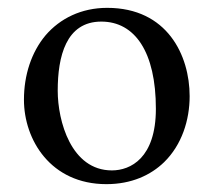

<svg xmlns="http://www.w3.org/2000/svg" viewBox="-20 -459 544 489"><path d="M41 -205C41 -103 109 10 251 10C315 10 364 -13 398 -46C443 -90 463 -153 463 -214C463 -318 406 -439 253 -439C187 -439 133 -412 96 -369C60 -326 41 -268 41 -205ZM238 -404C324 -404 377 -326 377 -182C377 -56 312 -25 265 -25C161 -25 127 -151 127 -228C127 -315 148 -404 238 -404Z"/></svg>

Font: Libertinus Math
Style: Regular
Weight: 400
Designer: Philipp H. Poll, Khaled Hosny
Foundry: Caleb Maclennan
Version: Version 7.050;RELEASE